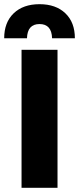

<svg xmlns="http://www.w3.org/2000/svg" viewBox="-30 -898 378 918"><path d="M328 -715H219Q217 -783 159 -783Q101 -783 99 -715H-10Q-10 -791 35.5 -834.5Q81 -878 159 -878Q237 -878 282.5 -834.5Q328 -791 328 -715ZM245 -660V0H73V-660Z"/></svg>

Font: Elaine Sans
Style: Bold
Weight: 700
Designer: Wei Huang
Foundry: Wei Huang
Version: Version 2.001;December 24, 2019;FontCreator 12.0.0.2547 64-b